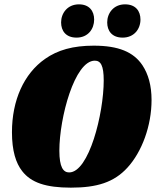

<svg xmlns="http://www.w3.org/2000/svg" viewBox="-20 -855 725 883"><path d="M411 -645C316 -645 245 -625 187 -584C90 -516 35 -394 35 -247C35 -161 53 -105 82 -68C123 -15 191 8 306 8C425 8 504 -16 566 -84C633 -157 677 -277 677 -395C677 -462 662 -514 635 -555C594 -616 525 -645 411 -645ZM298 -62C271 -62 253 -86 253 -162C253 -313 323 -576 416 -576C443 -576 457 -554 457 -485C457 -332 389 -62 298 -62ZM343 -835C290 -835 261 -794 261 -752C261 -713 283 -682 332 -682C385 -682 413 -722 413 -765C413 -804 391 -835 343 -835ZM555 -835C502 -835 473 -794 473 -752C473 -713 495 -682 544 -682C597 -682 626 -722 626 -765C626 -804 604 -835 555 -835Z"/></svg>

Font: Racing Sans One
Style: Regular
Weight: 400
Designer: Pablo Impallari, Rodrigo Fuenzalida
Foundry: Pablo Impallari, Rodrigo Fuenzalida
Version: Version 1.001